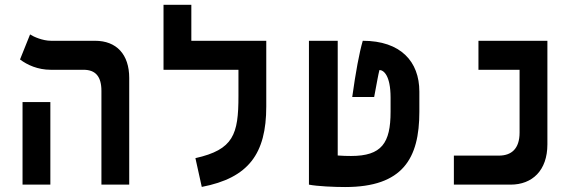

<svg xmlns="http://www.w3.org/2000/svg" viewBox="-20 -752 2384 782"><path d="M393.1 0H506.3V-434.6C506.3 -530.3 454.6 -585.9 367.2 -585.9H188C153.8 -585.9 117.2 -602.1 102.5 -611.8L61.5 -509.8C91.3 -487.3 134.3 -467.8 186.5 -467.8H320.3C369.1 -467.8 393.1 -440.4 393.1 -381.8ZM71.8 0H185.1V-336.4H71.8Z M1064.5 -585.9H759.3V-732.4H646V-467.8H951.2V-360.8C951.2 -204.6 931.2 -142.6 775.9 -107.9L801.8 9.3C992.2 -27.3 1064.5 -125.5 1064.5 -318.4Z M1385.7 9.8C1620.6 9.8 1688 -106.4 1688 -296.9V-378.9C1688 -501.5 1611.8 -585.9 1457.5 -585.9C1443.4 -537.6 1428.7 -458.5 1414.6 -356.9H1503.9C1517.1 -426.3 1519.5 -442.9 1525.4 -466.8C1542 -466.8 1570.8 -445.8 1570.8 -354V-296.9C1570.8 -169.4 1534.7 -116.7 1409.7 -116.7C1392.6 -116.7 1375 -117.2 1355.5 -118.7V-585.9H1238.3V0C1272.5 6.8 1341.8 9.8 1385.7 9.8Z M1828.6 0H2059.6C2147.9 0 2209.5 -57.6 2209.5 -164.1V-585.9H1928.7V-467.8H2096.2V-211.9C2096.2 -145.5 2062.5 -118.2 2011.7 -118.2H1828.6Z"/></svg>

Font: Cascadia Mono SemiBold
Style: Regular
Weight: 600
Monospace: yes
Designer: Aaron Bell
Foundry: Saja Typeworks
Version: Version 2404.023